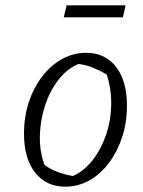

<svg xmlns="http://www.w3.org/2000/svg" viewBox="-20 -692 537 720"><path d="M224 8Q153 8 111.5 -45Q70 -98 70 -190Q70 -254 88 -308.5Q106 -363 138 -405Q170 -447 212.5 -470.5Q255 -494 303 -494Q374 -494 415 -441.5Q456 -389 456 -296Q456 -232 438 -177.5Q420 -123 388.5 -81Q357 -39 315 -15.5Q273 8 224 8ZM253 -32Q294 -49 326.5 -90.5Q359 -132 377.5 -186Q396 -240 397 -299.5Q398 -359 380 -413Q354 -428 328 -438.5Q302 -449 274 -452Q231 -434 199 -392.5Q167 -351 149 -296.5Q131 -242 129.5 -183.5Q128 -125 147 -73Q170 -57 196.5 -47Q223 -37 253 -32ZM219 -627 230 -672H451L441 -627Z"/></svg>

Font: Piazzolla 8pt ExtraLight
Style: Italic
Weight: 250
Italic angle: -11.3°
Designer: Juan Pablo del Peral
Foundry: Huerta Tipografica
Version: Version 2.001